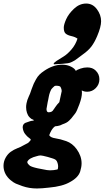

<svg xmlns="http://www.w3.org/2000/svg" viewBox="-103 -822 597 1095"><path d="M388.7 -801.8Q425.8 -801.8 449.7 -769.5Q473.6 -737.3 473.6 -701.2Q473.6 -668.9 451.2 -616.2Q436.5 -581.1 418.5 -557.1Q400.4 -533.2 368.2 -510.7Q358.4 -503.9 344.2 -492.7Q330.1 -481.4 324.2 -478Q318.4 -474.6 307.1 -468.8Q295.9 -462.9 283.7 -461.4Q271.5 -460 252 -458Q232.4 -456.1 204.1 -455.1Q203.1 -456.1 203.1 -458Q203.1 -463.9 220.2 -475.1Q237.3 -486.3 259.3 -499.5Q281.2 -512.7 304.7 -540Q328.1 -567.4 338.9 -601.6Q326.2 -611.3 304.2 -616.2Q282.2 -621.1 271.5 -630.4Q260.7 -639.6 260.7 -664.1Q260.7 -681.6 274.4 -712.4Q288.1 -743.2 319.3 -772.5Q350.6 -801.8 388.7 -801.8ZM394.5 -298.8Q376 -298.8 363.3 -306.6Q364.3 -302.7 364.3 -293.9Q364.3 -266.6 349.6 -227.1Q335 -187.5 327.1 -176.8Q324.2 -173.8 316.4 -163.1Q308.6 -152.3 304.2 -147.5Q299.8 -142.6 292 -134.8Q284.2 -127 274.9 -122.1Q265.6 -117.2 253.9 -113.3Q240.2 -105.5 226.1 -103.5Q211.9 -101.6 210.9 -101.6Q195.3 -90.8 183.6 -65.4L177.7 -50.8Q185.5 -37.1 212.9 -33.2Q240.2 -29.3 274.9 -17.1Q309.6 -4.9 334 28.3Q362.3 67.4 362.3 109.4Q362.3 129.9 354.5 155.3Q343.8 190.4 296.9 215.8Q253.9 241.2 175.8 248Q134.8 252.9 107.4 252.9Q63.5 252.9 24.4 239.3Q0 230.5 -12.7 225.1Q-25.4 219.7 -43 205.1Q-60.5 190.4 -71.3 170.9Q-83 148.4 -83 124Q-83 99.6 -71.3 78.1Q-59.6 56.6 -42 43.9Q-24.4 31.2 -2.9 22.9Q18.6 14.6 25.4 9.8Q35.2 3.9 45.9 -1Q56.6 -5.9 60.5 -9.8Q73.2 -22.5 72.3 -25.4Q72.3 -29.3 62 -36.1Q51.8 -43 40 -58.1Q28.3 -73.2 26.4 -95.7Q26.4 -113.3 41 -121.1Q72.3 -133.8 86.9 -133.8H89.8L86.9 -139.6Q84 -140.6 79.6 -142.1Q75.2 -143.6 65.4 -153.3Q55.7 -163.1 50.8 -178.7Q45.9 -193.4 45.9 -210.9Q45.9 -221.7 48.3 -233.4Q50.8 -245.1 53.2 -252Q55.7 -258.8 61 -271.5Q66.4 -284.2 68.4 -288.1Q69.3 -291 77.6 -314.5Q85.9 -337.9 89.4 -344.7Q92.8 -351.6 101.6 -368.2Q110.4 -384.8 121.6 -396Q132.8 -407.2 147.5 -417Q200.2 -453.1 251 -453.1Q280.3 -453.1 302.2 -441.9Q324.2 -430.7 329.1 -418Q335.9 -423.8 355.5 -430.7Q375 -437.5 394.5 -437.5Q424.8 -437.5 442.4 -419.9Q463.9 -399.4 463.9 -370.1Q463.9 -340.8 443.4 -319.8Q422.9 -298.8 394.5 -298.8ZM52.7 100.6Q51.8 105.5 56.6 112.3Q59.6 116.2 63 119.1Q66.4 122.1 68.8 124Q71.3 126 77.1 127.9Q83 129.9 85.4 130.9Q87.9 131.8 97.2 134.3Q106.4 136.7 111.3 137.7Q120.1 138.7 143.6 144Q167 149.4 182.6 149.4Q203.1 149.4 224.6 144.5Q228.5 140.6 228.5 127.9Q228.5 112.3 220.7 96.7Q218.8 93.8 216.3 91.3Q213.9 88.9 211.4 87.4Q209 85.9 204.1 84Q199.2 82 195.8 81.1Q192.4 80.1 184.1 77.6Q175.8 75.2 169.9 73.2Q136.7 64.5 128.9 64.5Q119.1 64.5 107.4 68.4Q62.5 79.1 52.7 100.6ZM183.6 -182.6Q193.4 -184.6 198.2 -190.9Q203.1 -197.3 212.4 -211.4Q221.7 -225.6 235.4 -239.3Q249 -301.8 249 -302.7Q249 -313.5 242.2 -326.2Q237.3 -333 217.8 -333Q210 -333 208 -331.1Q203.1 -327.1 198.7 -322.8Q194.3 -318.4 191.4 -314.9Q188.5 -311.5 186 -305.2Q183.6 -298.8 182.1 -295.9Q180.7 -293 178.2 -283.7Q175.8 -274.4 175.3 -271Q174.8 -267.6 172.4 -255.4Q169.9 -243.2 168.9 -239.3Q162.1 -203.1 162.1 -200.2Q162.1 -176.8 183.6 -182.6Z"/></svg>

Font: Essays1743
Style: BoldItalic
Weight: 700
Italic angle: -10°
Designer: Based on the typeface in a 1743 English translation of the essays of Montaigne.  PostScript/TrueType font designed by Jo
Version: Version 002.100